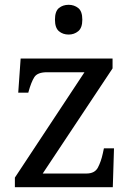

<svg xmlns="http://www.w3.org/2000/svg" viewBox="-20 -780 551 800"><path d="M42 0V-40L332 -479H176Q136 -479 123 -458.5Q110 -438 99 -398L98 -394H56L66 -536H449V-495L158 -57H340Q375 -57 388 -82Q401 -107 408 -139L413 -162H455L450 0ZM266 -636Q242 -636 225.5 -650Q209 -664 209 -698Q209 -733 225.5 -746.5Q242 -760 266 -760Q289 -760 306 -746.5Q323 -733 323 -698Q323 -664 306 -650Q289 -636 266 -636Z"/></svg>

Font: Noto Serif Hebrew
Style: Regular
Weight: 400
Designer: Monotype Design Team
Foundry: Monotype Imaging Inc.
Version: Version 2.003